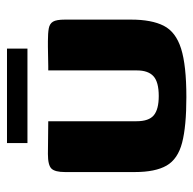

<svg xmlns="http://www.w3.org/2000/svg" viewBox="-22 -538 566 563"><g transform="rotate(-90 261.5 -257.0)"><path d="M187 -399V-140Q187 -104 204.5 -89.5Q222 -75 261 -75Q302 -75 319 -90.5Q336 -106 336 -139V-399Q337 -399 349 -399Q361 -399 376.5 -399.5Q392 -400 405.5 -400Q419 -400 422 -400Q445 -400 459 -397.5Q473 -395 479 -385Q485 -375 485 -350V-156Q485 -96 467 -60.5Q449 -25 400 -9.5Q351 6 258 6Q172 6 124 -6.5Q76 -19 57 -52Q38 -85 38 -145V-350Q38 -379 48 -389.5Q58 -400 91 -400Q115 -400 139 -399.5Q163 -399 187 -399ZM123 -460V-520H400V-460Z"/></g></svg>

Font: r_Genos
Style: Bold
Weight: 700
Designer: Robert E. Leuschke
Foundry: Robert E. Leuschke
Version: Version 2.000;June 29, 2024;FontCreator 14.0.0.2814 32-bit